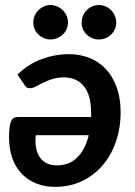

<svg xmlns="http://www.w3.org/2000/svg" viewBox="-20 -736 536 764"><path d="M122.5 -198Q119.5 -173 123 -151.2Q126.5 -129.5 136.5 -113.2Q146.5 -97 163.8 -87.5Q181 -78 205.5 -78Q256.5 -78 288.2 -110.2Q320 -142.5 333 -198ZM49.5 -439.5Q93.5 -482 146.8 -501.2Q200 -520.5 254.5 -520.5Q299 -520.5 336.8 -505.2Q374.5 -490 401.8 -460.5Q429 -431 444.5 -388Q460 -345 460 -289.5Q460 -226.5 441.2 -172.2Q422.5 -118 388.2 -78Q354 -38 306 -15.2Q258 7.5 199.5 7.5Q158.5 7.5 124.8 -5.8Q91 -19 66.8 -44.2Q42.5 -69.5 29.2 -106Q16 -142.5 16 -188.5Q16 -215.5 18.5 -231.8Q21 -248 25.8 -256.8Q30.5 -265.5 37.5 -268Q44.5 -270.5 53 -270.5H342Q342.5 -274.5 342.5 -278.8Q342.5 -283 342.5 -287Q342.5 -358 313.8 -393Q285 -428 234.5 -428Q207.5 -428 187 -421.2Q166.5 -414.5 150.5 -406.5Q134.5 -398.5 122.2 -391.8Q110 -385 99 -385Q84.5 -385 79 -396ZM250.5 -646Q250.5 -632 245 -619.8Q239.5 -607.5 229.8 -598.5Q220 -589.5 207.2 -584.2Q194.5 -579 180.5 -579Q167 -579 154.8 -584.2Q142.5 -589.5 133 -598.5Q123.5 -607.5 118 -619.8Q112.5 -632 112.5 -646Q112.5 -660.5 118 -673.2Q123.5 -686 133 -695.5Q142.5 -705 154.8 -710.5Q167 -716 180.5 -716Q194.5 -716 207.2 -710.5Q220 -705 229.8 -695.5Q239.5 -686 245 -673.2Q250.5 -660.5 250.5 -646ZM442.5 -646Q442.5 -632 437 -619.8Q431.5 -607.5 422.2 -598.5Q413 -589.5 400.2 -584.2Q387.5 -579 373.5 -579Q359 -579 346.8 -584.2Q334.5 -589.5 325 -598.5Q315.5 -607.5 310.2 -619.8Q305 -632 305 -646Q305 -660.5 310.2 -673.2Q315.5 -686 325 -695.5Q334.5 -705 346.8 -710.5Q359 -716 373.5 -716Q387.5 -716 400.2 -710.5Q413 -705 422.2 -695.5Q431.5 -686 437 -673.2Q442.5 -660.5 442.5 -646Z"/></svg>

Font: Lato 2
Style: Bold Italic
Weight: 700
Italic angle: -7°
Designer: Lukasz Dziedzic with Adam Twardoch and Botio Nikoltchev
Foundry: tyPoland Lukasz Dziedzic
Version: Version 2.015; 2015-08-06; http://www.latofonts.com/